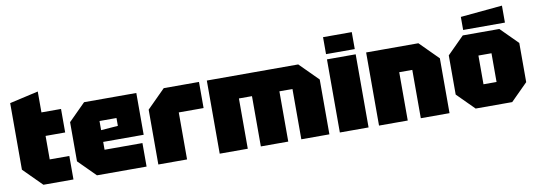

<svg xmlns="http://www.w3.org/2000/svg" viewBox="-57 -1089 4043 1448"><g transform="rotate(-10 1965.0 -365.0)"><path d="M40 -650 260 -700V-540H410V-360H260V-180H410V0H180L40 -140Z M460 -130V-430L590 -560H990V-240H680V-180H970V0H590ZM680 -330 810 -340V-400H680Z M1060 0V-420L1200 -560H1470V-360H1280V0Z M1530 -560H2230L2370 -420V0H2155V-385H2055V0H1845V-385H1745V0H1530Z M2450 0V-560H2670V0ZM2450 -600V-730H2670V-600Z M2750 0V-560H3150L3290 -420V0H3070V-370H2970V0Z M3360 -130V-430L3490 -560H3770L3900 -430V-130L3770 0H3490ZM3580 -170H3680V-390H3580ZM3500 -600V-700L3820 -730V-600Z"/></g></svg>

Font: Tektur Black
Style: Regular
Weight: 900
Designer: Adam Jagosz
Foundry: Adam Jagosz
Version: Version 1.005;gftools[0.9.30]